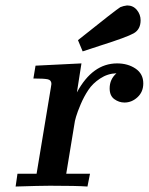

<svg xmlns="http://www.w3.org/2000/svg" viewBox="-20 -682 544 702"><path d="M37.1 0 43.9 -46.9H113.8L166 -361.8Q168 -371.6 168 -375Q168 -389.2 154.5 -392.1Q141.1 -395 102.1 -395L109.9 -441.9L277.8 -450.2L261.2 -344.2Q318.4 -450.2 408.2 -450.2Q447.3 -450.2 475.6 -431.2Q503.9 -412.1 503.9 -377Q503.9 -346.2 482.9 -326.7Q461.9 -307.1 435.1 -307.1Q415 -307.1 397.9 -319.6Q380.9 -332 380.9 -358.9Q380.9 -392.1 405.8 -414.1Q373.5 -413.1 346.2 -395Q318.8 -377 303 -353Q287.1 -329.1 275.1 -301Q263.2 -272.9 258.1 -255.4Q252.9 -237.8 252 -228L222.2 -46.9H309.1L299.8 0Q260.7 -2.9 163.1 -2.9Q127 -2.9 37.1 0ZM265.1 -535.2Q406.2 -647.9 419.9 -655.8Q431.2 -660.6 444.8 -662.1Q466.8 -662.1 480.5 -645.5Q494.1 -628.9 494.1 -607.9Q494.1 -574.7 469 -560.3Q443.8 -545.9 346.2 -515.1Q306.2 -502 282.2 -494.1Z"/></svg>

Font: CMU Serif Extra
Style: BoldSlanted
Weight: 700
Italic angle: -9.46001°
Version: Version 0.7.0